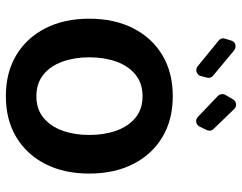

<svg xmlns="http://www.w3.org/2000/svg" viewBox="-104 -702 817 648"><g transform="rotate(90 304.0 -377.5)"><path d="M42.6 -270.6Q42.6 -355.1 74.8 -418.7Q106.9 -482.2 165.5 -517.4Q224.1 -552.6 304 -552.6Q383.9 -552.6 442.5 -517.4Q501.1 -482.2 533.2 -418.7Q565.3 -355.1 565.3 -270.6Q565.3 -186.1 533.2 -122.9Q501.1 -59.7 442.5 -24.5Q383.9 10.7 304 10.7Q224.1 10.7 165.5 -24.5Q106.9 -59.7 74.8 -122.9Q42.6 -186.1 42.6 -270.6ZM435 -271Q435 -321 420.6 -361.7Q406.2 -402.3 377.1 -426.5Q348 -450.6 304.7 -450.6Q260.3 -450.6 231 -426.5Q201.7 -402.3 187.3 -361.7Q172.9 -321 172.9 -271Q172.9 -221.2 187.3 -180.8Q201.7 -140.3 231 -116.3Q260.3 -92.3 304.7 -92.3Q348 -92.3 377.1 -116.3Q406.2 -140.3 420.6 -180.8Q435 -221.2 435 -271ZM216.3 -632.1Q223 -632.1 228.9 -636.4Q234.7 -640.6 236.2 -647.7L241.5 -668Q242.2 -671.5 242.2 -673.7Q242.2 -677.9 240.2 -682Q238.3 -686.1 235.1 -688.6L149.5 -759.6Q142.8 -764.6 135.7 -764.6Q128.9 -764.6 123.8 -760.8Q118.6 -757.1 116.5 -750.4L110.1 -729Q108.7 -724.8 108.7 -722.7Q108.7 -714.1 116.5 -707.4L203.1 -636.7Q208.8 -632.1 216.3 -632.1ZM297.2 -720.2Q297.2 -710.9 304 -704.2L373.6 -637.8Q380 -631.4 388.5 -631.4Q394.2 -631.4 399.3 -634.8Q404.5 -638.1 407.3 -644.2L418.7 -668Q420.5 -672.2 420.5 -676.1Q420.5 -685 414.4 -690.7L347.7 -759.6Q342 -766.3 332.7 -766.3Q327.4 -766.3 322.4 -763.5Q317.5 -760.7 314.6 -755.7L299.7 -730.1Q297.2 -726.2 297.2 -720.2Z"/></g></svg>

Font: DeltaSans SemiBold
Style: Regular
Weight: 600
Designer: Rasmus Andersson
Foundry: rsms
Version: Version 3.012